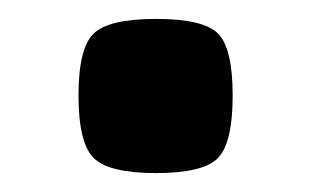

<svg xmlns="http://www.w3.org/2000/svg" viewBox="-20 -170 335 203"><path d="M210.5 -134.5Q226 -119 226 -69Q226 -19 210.5 -3Q195 13 145 13Q95 13 79 -3Q63 -19 63 -69Q63 -119 79 -134.5Q95 -150 145 -150Q195 -150 210.5 -134.5Z"/></svg>

Font: Viga
Style: Regular
Weight: 400
Designer: Oscar Yáñez
Foundry: Fontstage
Version: Version 1.001